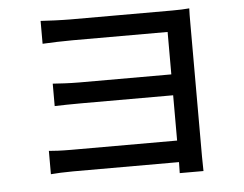

<svg xmlns="http://www.w3.org/2000/svg" viewBox="-52 -776 1104 870"><g transform="rotate(-5 500.0 -341.0)"><path d="M149 -122V-16C170 -18 212 -20 250 -20H732L731 30H839C839 12 838 -15 838 -36C838 -139 838 -595 838 -640C838 -667 838 -695 839 -710C821 -708 790 -707 761 -707C660 -707 382 -707 299 -707C261 -707 190 -710 163 -712V-608C189 -610 261 -612 299 -612C382 -612 687 -612 732 -612V-419H312C269 -419 222 -422 193 -424V-322C219 -323 269 -324 313 -324H732V-118H250C206 -118 169 -120 149 -122Z"/></g></svg>

Font: Noto Sans CJK TC Medium
Style: Regular
Weight: 500
Designer: Ryoko NISHIZUKA 西塚涼子 (kana, bopomofo & ideographs); Paul D. Hunt (Latin, Greek & Cyrillic); Sandoll Communications 산돌커뮤니
Foundry: Adobe
Version: Version 2.004;hotconv 1.0.118;makeotfexe 2.5.65603